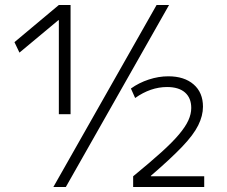

<svg xmlns="http://www.w3.org/2000/svg" viewBox="-20 -750 911 770"><path d="M194 0 608 -730H658L244 0ZM216 -292V-669H214L58 -539L38 -581L216 -730H263V-292ZM514 -43Q581 -98 626 -138.5Q671 -179 697.5 -210.5Q724 -242 735.5 -267.5Q747 -293 747 -317Q747 -357 722 -379Q697 -401 650 -401Q584 -401 522 -357L505 -395Q537 -418 576.5 -431Q616 -444 655 -444Q719 -444 756.5 -411.5Q794 -379 794 -322Q794 -286 775 -247.5Q756 -209 710 -161Q664 -113 585 -45V-43H799V0H514Z"/></svg>

Font: M PLUS 2 Thin Light
Style: Regular
Weight: 300
Version: Version 1.001